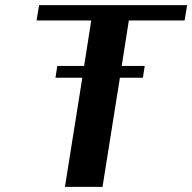

<svg xmlns="http://www.w3.org/2000/svg" viewBox="-20 -731 752 751"><path d="M123 -651H337L309 -473H204L197 -427H302L234 0H381L449 -427H539L546 -473H456L484 -651H702L712 -711H133Z"/></svg>

Font: Aerodynamic
Style: Obl
Weight: 500
Designer: Google
Version: Version 2.000980; 2014